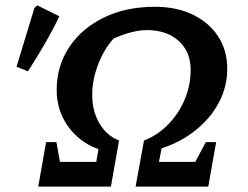

<svg xmlns="http://www.w3.org/2000/svg" viewBox="-20 -688 915 708"><path d="M121 0 150 -164H188L201 -91H335L343 -138Q273 -163 231 -222Q189 -281 189 -356Q189 -445 235.5 -514.5Q282 -584 363.5 -623.5Q445 -663 551 -663Q631 -663 691 -634Q751 -605 784.5 -553.5Q818 -502 818 -434Q818 -369 788 -311.5Q758 -254 703.5 -209.5Q649 -165 576 -141L566 -91H700L739 -164H777L748 0H480L511 -170Q561 -189 600 -229Q639 -269 661 -321Q683 -373 683 -430Q683 -497 639 -537Q595 -577 521 -577Q495 -577 464 -569Q433 -561 399 -546Q363 -506 341.5 -449.5Q320 -393 320 -338Q320 -278 347 -232.5Q374 -187 419 -170L389 0ZM83 -425 41 -442 107 -659 118 -668 199 -628Q175 -578 145.5 -527Q116 -476 83 -425Z"/></svg>

Font: Piazzolla SemiBold
Style: Italic
Weight: 600
Italic angle: -11.3°
Designer: Juan Pablo del Peral
Foundry: Huerta Tipografica
Version: Version 1.330